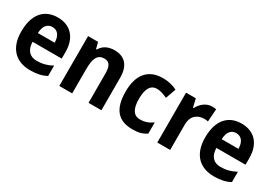

<svg xmlns="http://www.w3.org/2000/svg" viewBox="2 -1184 2549 1821"><g transform="rotate(30 1276.5 -273.0)"><path d="M277 -556C132 -556 41 -458 41 -269C41 -87 137 10 297 10C370 10 423 -2 473 -29V-142C417 -112 367 -99 305 -99C229 -99 185 -147 183 -236H502V-309C502 -464 417 -556 277 -556ZM277 -452C339 -452 368 -403 369 -333H185C189 -417 226 -452 277 -452Z M898 -556C836 -556 778 -533 747 -477H739L721 -546H612V0H753V-260C753 -381 777 -439 855 -439C910 -439 932 -399 932 -321V0H1073V-358C1073 -493 1005 -556 898 -556Z M1416 10C1483 10 1525 -1 1569 -31V-153C1526 -123 1486 -107 1431 -107C1364 -107 1327 -160 1327 -271C1327 -382 1360 -440 1430 -440C1466 -440 1501 -428 1544 -408L1584 -520C1546 -540 1498 -556 1426 -556C1272 -556 1183 -458 1183 -270C1183 -77 1261 10 1416 10Z M1966 -556C1899 -556 1848 -509 1820 -455H1813L1792 -546H1685V0H1826V-278C1826 -375 1886 -418 1963 -418C1972 -418 1991 -416 2001 -413L2011 -552C1997 -555 1979 -556 1966 -556Z M2290 -556C2145 -556 2054 -458 2054 -269C2054 -87 2150 10 2310 10C2383 10 2436 -2 2486 -29V-142C2430 -112 2380 -99 2318 -99C2242 -99 2198 -147 2196 -236H2515V-309C2515 -464 2430 -556 2290 -556ZM2290 -452C2352 -452 2381 -403 2382 -333H2198C2202 -417 2239 -452 2290 -452Z"/></g></svg>

Font: Noto Sans Sinhala UI SemiCondensed
Style: Bold
Weight: 700
Width: 4
Designer: Jelle Bosma - Monotype Design Team
Foundry: Monotype Imaging Inc.
Version: Version 2.006